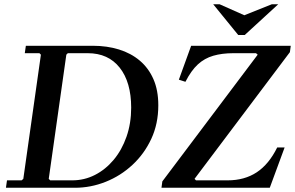

<svg xmlns="http://www.w3.org/2000/svg" viewBox="-20 -886 1392 906"><path d="M418 -670Q485 -670 541.5 -652.5Q598 -635 639.5 -600Q681 -565 704 -512.5Q727 -460 727 -389Q727 -302 694 -231Q661 -160 605 -108Q549 -56 478.5 -28Q408 0 334 0H8L13 -35H82L90 -42L173 -628L166 -635H97L102 -670ZM321 -35Q378 -35 428 -60.5Q478 -86 516.5 -132Q555 -178 577 -241Q599 -304 599 -378Q599 -498 545 -566.5Q491 -635 394 -635H300L293 -628L210 -42L217 -35ZM742 0 746 -30 1196 -628 1188 -635H1081Q1028 -635 986.5 -623Q945 -611 913.5 -582Q882 -553 855 -500L824 -510L882 -670H1352L1348 -640L898 -42L905 -35H1054Q1134 -35 1191.5 -73Q1249 -111 1288 -190H1323L1253 0ZM1263 -866H1293L1135 -721H1104L986 -866H1016L1133 -814Z"/></svg>

Font: Brygada 1918 SemiBold
Style: Italic
Weight: 600
Italic angle: -8°
Designer: Mateusz Machalski | Borys Kosmynka | Przemek Hoffer
Foundry: NIEPODLEGLA 2018
Version: Version 3.006